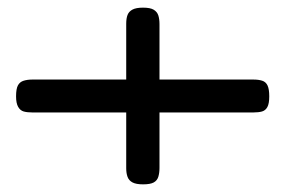

<svg xmlns="http://www.w3.org/2000/svg" viewBox="-20 -507 747 502"><path d="M354 -25Q336 -25 326.5 -30Q317 -35 313.5 -44.5Q310 -54 310 -67V-445Q310 -459 313.5 -468Q317 -477 326.5 -482Q336 -487 354 -487Q373 -487 382 -481.5Q391 -476 394 -466.5Q397 -457 397 -444V-68Q397 -55 394 -45Q391 -35 382 -30Q373 -25 354 -25ZM64 -213Q51 -213 42 -215.5Q33 -218 27.5 -227.5Q22 -237 22 -255Q22 -275 27 -284Q32 -293 42 -296Q52 -299 64 -299H643Q656 -299 665.5 -296Q675 -293 679.5 -283.5Q684 -274 684 -255Q684 -236 679 -227Q674 -218 665 -215.5Q656 -213 643 -213Z"/></svg>

Font: Fredoka Expanded
Style: Regular
Weight: 400
Width: 7
Designer: Ben Nathan
Foundry: Milena B. Brandão, Ben Nathan
Version: Version 2.001